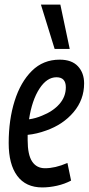

<svg xmlns="http://www.w3.org/2000/svg" viewBox="-20 -810 388 840"><path d="M291 -20Q263 -5 229.5 2.5Q196 10 165 10Q93 10 55.5 -40.5Q18 -91 18 -184Q18 -286 44 -368.5Q70 -451 119.5 -500Q169 -549 241 -549Q294 -549 321 -520Q348 -491 348 -445Q348 -374 302 -319.5Q256 -265 182 -239Q141 -224 101 -220Q101 -209 101 -197Q101 -133 120.5 -103.5Q140 -74 177 -74Q199 -74 223 -79.5Q247 -85 275 -97ZM227 -472Q185 -472 152.5 -422Q120 -372 107 -288Q136 -292 164 -304Q212 -323 240 -355Q268 -387 268 -428Q268 -472 227 -472ZM219 -596 159 -790H244L285 -596Z"/></svg>

Font: Georama Condensed Medium
Style: Italic
Weight: 500
Width: 3
Italic angle: -9°
Designer: Jean-Baptiste Levee
Foundry: Production Type
Version: Version 1.000